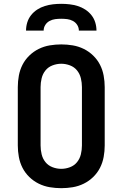

<svg xmlns="http://www.w3.org/2000/svg" viewBox="-20 -975 640 1003"><path d="M300 8Q270 8 240 3Q210 -2 182.5 -15.5Q155 -29 133 -50.5Q111 -72 97.5 -98.5Q84 -125 78.5 -155Q73 -185 73 -215V-520Q73 -550 78.5 -580Q84 -610 97.5 -636.5Q111 -663 133 -684.5Q155 -706 182.5 -719.5Q210 -733 240 -738Q270 -743 300 -743Q330 -743 360 -738Q390 -733 417.5 -719.5Q445 -706 467 -684.5Q489 -663 502.5 -636.5Q516 -610 521.5 -580Q527 -550 527 -520V-215Q527 -185 521.5 -155Q516 -125 502.5 -98.5Q489 -72 467 -50.5Q445 -29 417.5 -15.5Q390 -2 360 3Q330 8 300 8ZM300 -93Q323 -93 345.5 -101.5Q368 -110 382.5 -128Q397 -146 402.5 -169Q408 -192 408 -215V-520Q408 -543 402.5 -566Q397 -589 382.5 -607Q368 -625 345.5 -633.5Q323 -642 300 -642Q277 -642 254.5 -633.5Q232 -625 217.5 -607Q203 -589 197.5 -566Q192 -543 192 -520V-215Q192 -192 197.5 -169Q203 -146 217.5 -128Q232 -110 254.5 -101.5Q277 -93 300 -93ZM116 -815Q116 -837 122.5 -858Q129 -879 142.5 -896Q156 -913 174.5 -925Q193 -937 214 -943.5Q235 -950 256.5 -952.5Q278 -955 300 -955Q322 -955 343.5 -952.5Q365 -950 386 -943.5Q407 -937 425.5 -925Q444 -913 457.5 -896Q471 -879 477.5 -858Q484 -837 484 -815H392Q392 -831 383.5 -844.5Q375 -858 361 -865.5Q347 -873 331.5 -875Q316 -877 300 -877Q284 -877 268.5 -875Q253 -873 239 -865.5Q225 -858 216.5 -844.5Q208 -831 208 -815Z"/></svg>

Font: Iosevka SS04 Extended
Style: Bold
Weight: 700
Width: 7
Monospace: yes
Designer: Belleve Invis
Foundry: Belleve Invis
Version: Version 19.0.0; ttfautohint (v1.8.4)